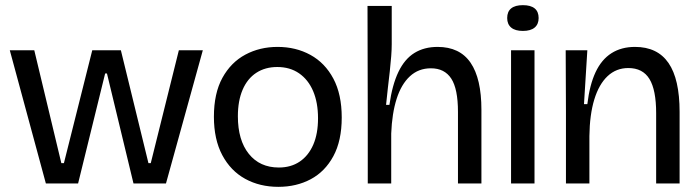

<svg xmlns="http://www.w3.org/2000/svg" viewBox="-20 -712 2711 745"><path d="M158 0 18 -517H113L218 -79H228L338 -517H449L556 -79H565L674 -517H767L624 0H498L395 -427H388L283 0Z M1060 13Q988 13 931.5 -18Q875 -49 842.5 -110Q810 -171 810 -259Q810 -350 843 -410Q876 -470 932 -500Q988 -530 1057 -530Q1128 -530 1184.5 -499Q1241 -468 1273.5 -407Q1306 -346 1306 -256Q1306 -166 1273.5 -106Q1241 -46 1185.5 -16.5Q1130 13 1060 13ZM1062 -62Q1109 -62 1143 -85Q1177 -108 1195.5 -150.5Q1214 -193 1214 -253Q1214 -314 1195 -358.5Q1176 -403 1140.5 -427.5Q1105 -452 1056 -452Q1009 -452 974.5 -429.5Q940 -407 921.5 -364Q903 -321 903 -261Q903 -168 945.5 -115Q988 -62 1062 -62Z M1407 0V-264L1406 -689H1500V-540Q1500 -521 1498 -494Q1496 -467 1492.5 -435.5Q1489 -404 1485 -370.5Q1481 -337 1478 -305H1491Q1502 -383 1526 -433Q1550 -483 1588 -506.5Q1626 -530 1678 -530Q1764 -530 1806 -468.5Q1848 -407 1848 -286V0H1757V-278Q1757 -367 1731 -407Q1705 -447 1652 -447Q1604 -447 1570.5 -416Q1537 -385 1519 -328.5Q1501 -272 1498 -194V0Z M1963 0V-517H2054V0ZM2009 -592Q1979 -592 1963.5 -605Q1948 -618 1948 -642Q1948 -667 1963.5 -679.5Q1979 -692 2009 -692Q2039 -692 2054.5 -679.5Q2070 -667 2070 -642Q2070 -618 2054.5 -605Q2039 -592 2009 -592Z M2176 0V-278L2175 -517H2259L2246 -308H2259Q2268 -383 2291 -432Q2314 -481 2352.5 -505.5Q2391 -530 2444 -530Q2531 -530 2574 -467.5Q2617 -405 2617 -278V0H2526V-273Q2526 -363 2500 -405.5Q2474 -448 2418 -448Q2371 -448 2337.5 -416.5Q2304 -385 2286 -326Q2268 -267 2267 -184V0Z"/></svg>

Font: Bricolage Grotesque 60pt
Style: Regular
Weight: 400
Version: Version 1.001;gftools[0.9.33.dev8+g029e19f]